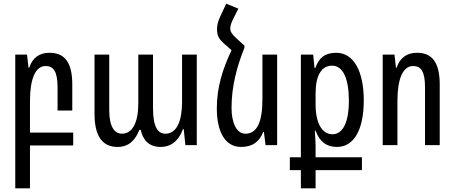

<svg xmlns="http://www.w3.org/2000/svg" viewBox="-20 -789 2471 1044"><path d="M63 235H143V2H378V-68H143V-240C143 -361 173 -430 228 -430C272 -430 293 -398 293 -314V-188H373V-330C373 -456 327 -502 249 -502C195 -502 156 -475 139 -421H135L127 -492H63Z M619 10C682 10 716 -28 738 -83H745C756 -33 786 10 853 10C923 10 957 -39 975 -87H979L988 0H1050V-492H970V-236C970 -136 944 -62 879 -62C839 -62 812 -97 812 -201V-492H732V-227C732 -122 700 -62 643 -62C602 -62 574 -100 574 -191V-492H494V-169C494 -46 539 10 619 10Z M1309 -541 1263 -583C1240 -604 1232 -618 1232 -635C1232 -651 1240 -671 1251 -692L1276 -742L1210 -769L1177 -698C1166 -674 1160 -653 1160 -630C1160 -598 1169 -578 1196 -554L1239 -516C1189 -410 1159 -313 1159 -200C1159 -72 1204 10 1291 10C1353 10 1390 -18 1411 -71H1415L1424 0H1487V-492H1407V-252C1407 -123 1377 -62 1314 -62C1264 -62 1239 -126 1239 -202C1239 -322 1269 -429 1309 -529Z M1616 235H1696V136H1948V66H1696V2C1696 -15 1694 -41 1692 -78H1696C1718 -19 1755 10 1812 10C1905 10 1958 -84 1958 -243C1958 -399 1905 -502 1808 -502C1749 -502 1714 -476 1695 -420H1690L1683 -492H1616V66H1556V136H1616ZM1788 -59C1731 -59 1696 -119 1696 -222V-281C1696 -379 1728 -432 1786 -432C1845 -432 1877 -361 1877 -242C1877 -117 1841 -59 1788 -59Z M2061 0H2141V-240C2141 -361 2171 -430 2226 -430C2270 -430 2291 -399 2291 -315V0H2371V-330C2371 -456 2325 -502 2247 -502C2193 -502 2154 -475 2137 -421H2133L2125 -492H2061Z"/></svg>

Font: Noto Sans Armenian ExtraCondensed
Style: Regular
Weight: 400
Width: 2
Designer: Monotype Design Team
Foundry: Monotype Imaging Inc.
Version: Version 2.008